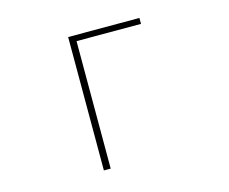

<svg xmlns="http://www.w3.org/2000/svg" viewBox="-101 -868 1203 1009"><g transform="rotate(-15 500.0 -363.0)"><path d="M345.7 0V-725.6H733.4V-693.4H382.8V0Z"/></g></svg>

Font: Gen Shin Gothic Monospace ExtraLight
Style: Regular
Weight: 200
Designer: [Source Han Sans]
Ryoko NISHIZUKA  (kana & ideographs); Paul D. Hunt (Latin, Greek & Cyrillic); Wenlong ZHANG  (bopomofo
Version: Version 1.002.20150607